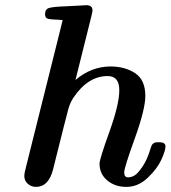

<svg xmlns="http://www.w3.org/2000/svg" viewBox="-20 -714 662 745"><path d="M74.2 -32.2Q74.2 -41 81.1 -66.9L207 -570.8Q210 -582 215.1 -603.5Q220.2 -625 223.1 -636.2Q214.4 -637.2 201.7 -637.7Q189 -638.2 181.9 -638.7Q174.8 -639.2 168 -640.6Q161.1 -642.1 158 -646.5Q154.8 -650.9 154.8 -659.2Q154.8 -678.2 170.4 -683.1Q186 -688 242.2 -689.9Q277.3 -691.9 299.8 -692.9Q301.8 -692.9 306.9 -693.4Q312 -693.8 314.9 -693.8Q338.9 -693.8 338.9 -673.8Q338.9 -669.9 336.9 -661.9Q335 -653.8 335 -652.8L272.9 -403.8Q334 -455.6 408.2 -456.1Q465.3 -456.1 504.6 -429.9Q543.9 -403.8 543.9 -341.8Q543.9 -290 502.9 -176.5Q461.9 -63 461.9 -44.9Q461.9 -25.9 477.1 -25.9Q489.3 -25.9 501.7 -33Q514.2 -40 533 -67.6Q551.8 -95.2 564.9 -140.1Q567.9 -151.4 573 -155.8Q578.1 -160.2 582.5 -161.1Q586.9 -162.1 598.1 -162.1Q622.1 -162.1 622.1 -146Q622.1 -129.9 606.4 -95Q590.8 -60.1 553.5 -24.4Q516.1 11.2 470.2 11.2Q426.3 11.2 396.2 -13.9Q366.2 -39.1 366.2 -79.1Q366.2 -96.2 404.5 -202.6Q442.9 -309.1 442.9 -364Q442.9 -418.9 397.9 -418.9Q320.8 -418.9 264.2 -334Q252 -314.9 245.4 -292Q238.8 -269 186 -57.1Q168.9 10.7 120.1 11.2Q101.1 11.2 87.6 -1Q74.2 -13.2 74.2 -32.2Z"/></svg>

Font: CMU Serif
Style: BoldItalic
Weight: 700
Italic angle: -14.04°
Version: Version 0.7.0